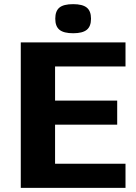

<svg xmlns="http://www.w3.org/2000/svg" viewBox="-20 -904 654 924"><path d="M584 -584H245V-420H544V-304H245V-116H584V0H80V-700H584ZM332 -884Q377 -884 397.5 -867.5Q418 -851 418 -814Q418 -777 397.5 -760.5Q377 -744 332 -744Q287 -744 266.5 -760.5Q246 -777 246 -814Q246 -851 266 -867.5Q286 -884 332 -884Z"/></svg>

Font: Fivo Sans
Style: Regular
Weight: 700
Designer: Alexander Slobzheninov
Foundry: Alexander Slobzheninov
Version: 1.0